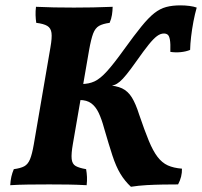

<svg xmlns="http://www.w3.org/2000/svg" viewBox="-20 -705 772 734"><path d="M480.5 9Q456.8 -13.1 440.1 -40.9Q423.4 -68.6 409.8 -110.3Q396.2 -151.9 378.1 -214.3Q368.7 -249.3 357.3 -273.4Q345.9 -297.4 328.9 -310Q311.9 -322.7 283.8 -322.7L291.3 -383.8Q319.4 -383.8 341.1 -393.8Q362.7 -403.7 388.6 -432.2Q414.6 -460.7 453.6 -515.1Q493.5 -570.5 520.7 -603.9Q547.9 -637.4 569.9 -654.7Q592 -672 615.3 -678.2Q638.7 -684.5 669.9 -684.5Q687.3 -684.5 704.4 -682.3Q721.5 -680 732 -676Q725 -651.5 719.4 -622.3Q713.9 -593.1 710.6 -564.9Q707.3 -536.7 706.8 -514.2Q691.1 -507.7 671 -505.7Q650.9 -503.6 631.2 -506.7Q632.2 -538.6 629.5 -553.3Q626.8 -568 621.1 -572.4Q615.4 -576.9 606.5 -576.9Q593.5 -576.9 580 -566.9Q566.6 -557 548.2 -534.1Q529.8 -511.3 501.6 -471.2Q478.9 -439 463.8 -420.5Q448.8 -401.9 437.8 -392.7Q426.9 -383.5 416.7 -380Q406.5 -376.4 393.4 -374.4L386.3 -379.4Q424.1 -377.9 446.7 -367.2Q469.3 -356.4 484.2 -332.2Q499.1 -308 512.1 -266.6Q532.7 -206.1 548.9 -166.8Q565.1 -127.6 582.3 -105.2Q599.5 -82.7 621.5 -72.7Q643.5 -62.8 675.6 -60.2Q676.5 -29.4 660.8 0Q633.4 0 602.6 0.5Q571.7 1 540.5 2.7Q509.2 4.5 480.5 9ZM19.1 3Q20.1 -14.7 23.4 -29.4Q26.7 -44 32.8 -58.3Q58.8 -61.8 72.7 -69.3Q86.7 -76.8 94.7 -96.1Q102.7 -115.4 109.2 -153.1L172.8 -523.9Q179.3 -560.5 176.9 -579.1Q174.5 -597.7 160.8 -605.9Q147.1 -614.2 118.6 -617.7Q116.5 -631.4 116 -647.1Q115.5 -662.8 117.6 -679Q150.3 -677.5 186.3 -676.7Q222.3 -676 262.6 -676Q298.3 -676 335.9 -676.7Q373.4 -677.5 410.7 -679Q410.3 -663.3 408 -648.1Q405.7 -632.9 399.1 -617.7Q373.1 -614.2 358.6 -606Q344.1 -597.7 336.1 -576.8Q328.2 -555.9 320.6 -513.5L258.6 -154.7Q252 -117 254 -97.4Q256 -77.8 269.4 -70.3Q282.8 -62.8 309.2 -58.3Q311.7 -44.1 312.5 -28.6Q313.2 -13.2 311.2 3Q274.4 1 241.1 0.5Q207.7 0 168.3 0Q125.7 0 87.7 0.5Q49.8 1 19.1 3Z"/></svg>

Font: Vollkorn
Style: Italic
Weight: 400
Italic angle: -11°
Designer: Friedrich Althausen
Foundry: Friedrich Althausen
Version: Version 5.001